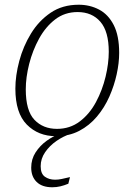

<svg xmlns="http://www.w3.org/2000/svg" viewBox="-20 -566 569 812"><path d="M217 10Q142 10 93.5 -39Q45 -88 45 -191Q45 -246 61.5 -308Q78 -370 111 -424Q144 -478 194 -512Q244 -546 313 -546Q360 -546 399 -525.5Q438 -505 461 -460Q484 -415 484 -342Q484 -300 473.5 -252Q463 -204 442.5 -157.5Q422 -111 390 -73Q358 -35 315 -12.5Q272 10 217 10ZM221 -21Q276 -21 317.5 -52.5Q359 -84 386 -134.5Q413 -185 426.5 -241.5Q440 -298 440 -347Q440 -433 404.5 -474Q369 -515 308 -515Q254 -515 213.5 -484Q173 -453 145.5 -403Q118 -353 103.5 -296Q89 -239 89 -188Q89 -98 125.5 -59.5Q162 -21 221 -21ZM201 226Q158 226 135 203.5Q112 181 112 143Q112 107 130.5 78.5Q149 50 176.5 30Q204 10 233 0H279Q248 10 219 30Q190 50 171 77.5Q152 105 152 137Q152 169 170 181.5Q188 194 213 194Q227 194 240.5 191Q254 188 276 183L269 211Q252 218 235.5 222Q219 226 201 226Z"/></svg>

Font: Noto Serif ExtraLight
Style: Italic
Weight: 200
Italic angle: -12°
Designer: Monotype Design Team
Foundry: Monotype Imaging Inc.
Version: Version 2.014; ttfautohint (v1.8.4.7-5d5b)